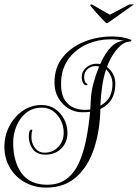

<svg xmlns="http://www.w3.org/2000/svg" viewBox="-24 -802 630 874"><path d="M186 52Q133 52 89.5 28Q46 4 21 -38.5Q-4 -81 -4 -134Q-4 -183 18 -226.5Q40 -270 78.5 -297Q117 -324 166 -324Q200 -324 226 -306.5Q252 -289 267.5 -260Q283 -231 283 -197Q283 -154 255 -126Q227 -98 183 -98Q144 -98 125.5 -123Q107 -148 107 -182Q107 -212 120 -212Q123 -212 123 -207Q120 -200 119.5 -190.5Q119 -181 119 -178Q119 -150 135.5 -128.5Q152 -107 179 -107Q217 -107 241.5 -133.5Q266 -160 266 -198Q266 -228 253 -254Q240 -280 218 -296Q196 -312 167 -312Q125 -312 96 -289Q67 -266 51.5 -229.5Q36 -193 36 -152Q36 -67 74 -14Q112 39 191 39Q244 39 279 12.5Q314 -14 335 -60Q356 -106 368 -166Q380 -226 386 -293Q378 -291 350 -291Q317 -291 288.5 -308Q260 -325 242 -355.5Q224 -386 224 -426Q224 -494 261 -540.5Q298 -587 358 -611.5Q418 -636 486 -636Q538 -636 572 -621Q574 -619 574 -617Q574 -613 561 -612Q541 -610 521.5 -591.5Q502 -573 486.5 -547Q471 -521 463 -497Q501 -468 501 -420Q501 -338 433 -306Q431 -207 404 -125.5Q377 -44 323 4Q269 52 186 52ZM362 -302Q368 -302 376 -302.5Q384 -303 387 -304L390 -357Q392 -388 401.5 -423.5Q411 -459 427 -499Q421 -501 410 -501Q389 -501 374 -487Q359 -473 359 -452Q359 -432 368 -423Q374 -420 374 -418Q374 -414 369 -414Q359 -414 353.5 -426Q348 -438 348 -451Q348 -477 368.5 -494.5Q389 -512 415 -512Q426 -512 432 -510Q479 -615 540 -616Q513 -623 479 -623Q424 -623 376 -602.5Q328 -582 296 -544Q264 -506 256 -453Q255 -446 254.5 -437Q254 -428 254 -417Q254 -360 283.5 -331Q313 -302 362 -302ZM433 -321Q464 -338 476 -363Q488 -388 488 -419Q488 -442 479 -459Q470 -476 459 -487Q447 -450 441 -408.5Q435 -367 433 -321ZM462 -697Q459 -697 456 -700Q451 -705 439.5 -717Q428 -729 415.5 -743Q403 -757 394.5 -767.5Q386 -778 386 -779Q388 -782 394 -782L476 -735L565 -782H586L470 -700Q466 -697 462 -697Z"/></svg>

Font: Updock
Style: Regular
Weight: 400
Designer: Robert E. Leuschke
Foundry: Robert E. Leuschke
Version: Version 1.010; ttfautohint (v1.8.4.7-5d5b)